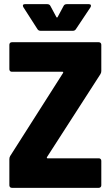

<svg xmlns="http://www.w3.org/2000/svg" viewBox="-20 -903 533 923"><path d="M92 -869 160 -763C163 -758 168 -755 174 -755H331C337 -755 342 -758 345 -763L415 -868C420 -876 417 -883 408 -883H301C295 -883 289 -881 286 -875L257 -821C255 -818 253 -818 251 -821L222 -875C219 -881 213 -883 207 -883H100C94 -883 90 -881 90 -876C90 -874 91 -872 92 -869ZM37 0H455C462 0 467 -5 467 -12V-130C467 -137 462 -142 455 -142H209C205 -142 204 -144 206 -148L463 -547C466 -552 467 -557 467 -562V-688C467 -695 462 -700 455 -700H37C30 -700 25 -695 25 -688V-570C25 -563 30 -558 37 -558H280C284 -558 285 -556 283 -552L29 -153C26 -148 25 -143 25 -138V-12C25 -5 30 0 37 0Z"/></svg>

Font: Barlow Semi Condensed ExtraBold
Style: Regular
Weight: 800
Width: 4
Designer: Jeremy Tribby
Foundry: Tribby Type
Version: Version 1.422;hotconv 1.0.109;makeotfexe 2.5.65596